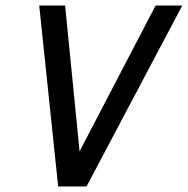

<svg xmlns="http://www.w3.org/2000/svg" viewBox="-20 -670 675 690"><path d="M189 0 121 -650H214L266 -126L539 -650H635L291 0Z"/></svg>

Font: Sometype Mono Medium
Style: Italic
Weight: 500
Italic angle: -12°
Monospace: yes
Designer: Ryoichi Tsunekawa
Foundry: Dharma Type
Version: Version 1.000; ttfautohint (v1.8.3)